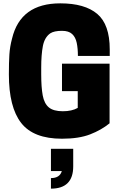

<svg xmlns="http://www.w3.org/2000/svg" viewBox="-20 -814 720 1146"><path d="M284 312V249Q337 249 349 207H284V74H417V179Q417 312 284 312ZM350 14Q180 14 106.5 -80Q33 -174 33 -370Q33 -441 36 -488.5Q39 -536 52 -584Q102 -794 340 -794Q486 -794 560.5 -731Q635 -668 635 -519V-480H445Q445 -524 438 -558Q431 -592 410.5 -611Q390 -630 350 -630Q303 -630 280 -615Q246 -591 236 -539.5Q226 -488 226 -410V-370Q226 -293 235 -244.5Q244 -196 271.5 -173Q299 -150 355 -150Q409 -150 444 -170V-270H350V-434H634V-78Q585 -38 518 -12Q451 14 350 14Z"/></svg>

Font: Tanohe Sans Black
Style: Regular
Weight: 900
Designer: Village Type and Design LLC & Cristiano Sobral
Foundry: Cooper Hewitt Smithsonian Design Museum
Version: Version 1.00;March 11, 2020;FontCreator 12.0.0.2522 64-bit; 